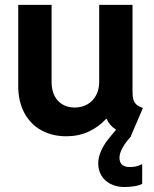

<svg xmlns="http://www.w3.org/2000/svg" viewBox="-20 -543 624 776"><path d="M53.7 -196.3V-523.4H188.5V-211.9Q188.5 -178.7 200.4 -155.5Q212.4 -132.3 233.6 -120.4Q254.9 -108.4 281.2 -108.4Q310.5 -108.4 333.3 -121.3Q356 -134.3 368.4 -158Q380.9 -181.6 380.9 -211.9V-523.4H515.6V-173.8Q515.6 -152.8 519 -140.9Q522.5 -128.9 531.2 -120.8Q540 -112.8 557.6 -106.4L508.8 7.3L509.8 7.8Q462.9 59.6 462.9 94.7Q462.9 114.7 474.9 123.8Q486.8 132.8 504.9 131.8Q529.3 133.3 554.7 120.1V200.2Q541.5 207 521 210Q500.5 212.9 483.4 212.9Q451.7 212.9 427.5 200.7Q403.3 188.5 390.1 167Q377 145.5 377 118.2Q377 92.8 388.2 67.9Q399.4 43 413.8 24.4Q428.2 5.9 449.2 -18.6Q421.4 -37.1 411.1 -62.5H408.7Q378.4 -29.3 337.6 -10.7Q296.9 7.8 248 7.8Q192.4 7.8 148.2 -15.9Q104 -39.6 78.9 -85.7Q53.7 -131.8 53.7 -196.3Z"/></svg>

Font: Reddit Sans Strawberry
Style: Bold
Weight: 700
Designer: Stephen Hutchings
Foundry: Reddit
Version: Version 1.013